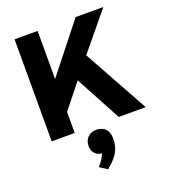

<svg xmlns="http://www.w3.org/2000/svg" viewBox="-173 -822 1087 1238"><g transform="rotate(-20 370.0 -203.0)"><path d="M533 0 365 -312 231 -144V0H73V-700H231V-370L492 -700H682L472 -445L718 0ZM301 260Q341 217 351 183Q325 183 305.5 163.5Q286 144 286 111Q286 74 308.5 51Q331 28 367 28Q406 28 429 51Q452 74 452 117Q452 171 430 210Q408 249 354 294Z"/></g></svg>

Font: Overpass Heavy
Style: Regular
Weight: 900
Designer: Delve Withrington, Thomas Jockin
Foundry: Delve Fonts
Version: Version 3.000;DELV;Overpass